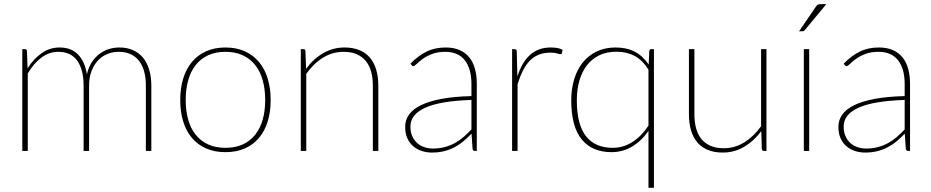

<svg xmlns="http://www.w3.org/2000/svg" viewBox="-20 -731 4511 930"><path d="M88 0V-493H100.5Q110 -493 110.5 -483L113.5 -400Q142.5 -446 181.8 -473.5Q221 -501 268.5 -501Q325 -501 358 -467Q391 -433 401 -371.5Q408.5 -404.5 424.2 -428.8Q440 -453 461 -469.2Q482 -485.5 507 -493.2Q532 -501 558.5 -501Q594 -501 622.8 -488.8Q651.5 -476.5 671.5 -453Q691.5 -429.5 702.2 -395Q713 -360.5 713 -315.5V0H686.5V-315.5Q686.5 -395.5 652.2 -437.8Q618 -480 554.5 -480Q526.5 -480 500.8 -469.8Q475 -459.5 455.2 -438.8Q435.5 -418 423.5 -387.2Q411.5 -356.5 411.5 -315.5V0H385V-315.5Q385 -394 354 -437Q323 -480 263 -480Q218 -480 180.5 -452Q143 -424 114.5 -375V0Z M1072 -501Q1124.5 -501 1165.2 -482.8Q1206 -464.5 1234 -431.2Q1262 -398 1276.5 -351Q1291 -304 1291 -246.5Q1291 -189 1276.5 -142.2Q1262 -95.5 1234 -62.5Q1206 -29.5 1165.2 -11.8Q1124.5 6 1072 6Q1019.5 6 978.8 -11.8Q938 -29.5 910 -62.5Q882 -95.5 867.5 -142.2Q853 -189 853 -246.5Q853 -304 867.5 -351Q882 -398 910 -431.2Q938 -464.5 978.8 -482.8Q1019.5 -501 1072 -501ZM1072 -15Q1120 -15 1156 -31.5Q1192 -48 1216.2 -78.5Q1240.5 -109 1252.5 -151.5Q1264.5 -194 1264.5 -246.5Q1264.5 -299 1252.5 -342Q1240.5 -385 1216.2 -415.8Q1192 -446.5 1156 -463.2Q1120 -480 1072 -480Q1024 -480 988 -463.2Q952 -446.5 927.8 -415.8Q903.5 -385 891.5 -342Q879.5 -299 879.5 -246.5Q879.5 -194 891.5 -151.5Q903.5 -109 927.8 -78.5Q952 -48 988 -31.5Q1024 -15 1072 -15Z M1462.5 -397.5Q1497 -445 1544.8 -473Q1592.5 -501 1649 -501Q1690 -501 1720.8 -488.2Q1751.5 -475.5 1771.8 -451.8Q1792 -428 1802.2 -393.5Q1812.5 -359 1812.5 -315.5V0H1786V-315.5Q1786 -354 1777.5 -384.5Q1769 -415 1751.2 -436.2Q1733.5 -457.5 1707 -468.8Q1680.5 -480 1644.5 -480Q1590.5 -480 1544.8 -451.8Q1499 -423.5 1463.5 -373.5V0H1437V-493H1449.5Q1459 -493 1459.5 -483Z M2263.5 -247Q2112.5 -242 2040.2 -209.5Q1968 -177 1968 -118Q1968 -90.5 1977.2 -70.5Q1986.5 -50.5 2001.8 -37.2Q2017 -24 2036.5 -17.8Q2056 -11.5 2076.5 -11.5Q2108.5 -11.5 2135 -18.8Q2161.5 -26 2184 -38.5Q2206.5 -51 2226 -68Q2245.5 -85 2263.5 -104ZM1968.5 -423Q2005.5 -461 2046 -481Q2086.5 -501 2138.5 -501Q2177 -501 2205.5 -488.8Q2234 -476.5 2252.8 -453.5Q2271.5 -430.5 2280.5 -397.8Q2289.5 -365 2289.5 -324V0H2280.5Q2270.5 0 2269 -10.5L2264 -83.5Q2243.5 -62.5 2223 -45.5Q2202.5 -28.5 2179.5 -16.8Q2156.5 -5 2130 1.5Q2103.5 8 2071.5 8Q2048 8 2025 1Q2002 -6 1983.5 -21Q1965 -36 1953.8 -59.8Q1942.5 -83.5 1942.5 -117Q1942.5 -149.5 1961.2 -176Q1980 -202.5 2019.5 -221.8Q2059 -241 2119.5 -252.2Q2180 -263.5 2263.5 -265.5V-324Q2263.5 -398 2231.5 -439Q2199.5 -480 2136.5 -480Q2099 -480 2072 -469.2Q2045 -458.5 2027 -445.2Q2009 -432 1998.2 -421.2Q1987.5 -410.5 1982 -410.5Q1977 -410.5 1973 -416Z M2486 -361Q2497 -394.5 2512 -420.5Q2527 -446.5 2546.8 -464.5Q2566.5 -482.5 2591.5 -491.8Q2616.5 -501 2648 -501Q2662.5 -501 2677.8 -498.8Q2693 -496.5 2705 -489.5L2702 -474Q2700 -468.5 2695 -468.5Q2689.5 -468.5 2678.2 -472.2Q2667 -476 2645 -476Q2614 -476 2589.8 -466.2Q2565.5 -456.5 2546.8 -437.5Q2528 -418.5 2513.5 -390Q2499 -361.5 2487 -323.5V0H2460.5V-493H2472.5Q2482.5 -493 2483 -482Z M3121 -393.5Q3092 -440 3053.8 -460.2Q3015.5 -480.5 2966.5 -480.5Q2918 -480.5 2882 -462.8Q2846 -445 2822 -413.5Q2798 -382 2786 -339Q2774 -296 2774 -245.5Q2774 -128 2818.2 -71.5Q2862.5 -15 2947.5 -15Q2999.5 -15 3043.8 -43.5Q3088 -72 3121 -122.5ZM3147.5 -493V178.5H3121V-97Q3088 -49 3042.5 -21.5Q2997 6 2942 6Q2848 6 2797.5 -56Q2747 -118 2747 -245.5Q2747 -299.5 2760.8 -346Q2774.5 -392.5 2801.8 -427Q2829 -461.5 2869.2 -481.2Q2909.5 -501 2962.5 -501Q3015.5 -501 3054.8 -480.5Q3094 -460 3122 -418.5L3125 -483Q3125.5 -493 3135.5 -493Z M3692.5 -493V0H3680.5Q3671.5 0 3670 -10L3667.5 -96Q3632.5 -48.5 3585 -20.2Q3537.5 8 3480.5 8Q3439.5 8 3408.8 -4.8Q3378 -17.5 3357.8 -41.2Q3337.5 -65 3327.2 -99.5Q3317 -134 3317 -177.5V-493H3343.5V-177.5Q3343.5 -139 3352 -108.5Q3360.5 -78 3378.2 -56.8Q3396 -35.5 3422.8 -24.2Q3449.5 -13 3485.5 -13Q3539 -13 3584.8 -41.2Q3630.5 -69.5 3666.5 -119.5V-493Z M3899.5 -493V0H3873.5V-493ZM3982.5 -711 3878.5 -585.5Q3874 -579.5 3866.5 -579.5H3850.5L3931.5 -698Q3936.5 -705.5 3941 -708.2Q3945.5 -711 3955.5 -711Z M4362 -247Q4211 -242 4138.8 -209.5Q4066.5 -177 4066.5 -118Q4066.5 -90.5 4075.8 -70.5Q4085 -50.5 4100.2 -37.2Q4115.5 -24 4135 -17.8Q4154.5 -11.5 4175 -11.5Q4207 -11.5 4233.5 -18.8Q4260 -26 4282.5 -38.5Q4305 -51 4324.5 -68Q4344 -85 4362 -104ZM4067 -423Q4104 -461 4144.5 -481Q4185 -501 4237 -501Q4275.5 -501 4304 -488.8Q4332.5 -476.5 4351.2 -453.5Q4370 -430.5 4379 -397.8Q4388 -365 4388 -324V0H4379Q4369 0 4367.5 -10.5L4362.5 -83.5Q4342 -62.5 4321.5 -45.5Q4301 -28.5 4278 -16.8Q4255 -5 4228.5 1.5Q4202 8 4170 8Q4146.5 8 4123.5 1Q4100.5 -6 4082 -21Q4063.5 -36 4052.2 -59.8Q4041 -83.5 4041 -117Q4041 -149.5 4059.8 -176Q4078.5 -202.5 4118 -221.8Q4157.5 -241 4218 -252.2Q4278.5 -263.5 4362 -265.5V-324Q4362 -398 4330 -439Q4298 -480 4235 -480Q4197.5 -480 4170.5 -469.2Q4143.5 -458.5 4125.5 -445.2Q4107.5 -432 4096.8 -421.2Q4086 -410.5 4080.5 -410.5Q4075.5 -410.5 4071.5 -416Z"/></svg>

Font: Lato ExtraLight
Style: Regular
Weight: 275
Designer: Lukasz Dziedzic with Adam Twardoch and Botio Nikoltchev
Foundry: tyPoland Lukasz Dziedzic
Version: Version 2.015; 2015-08-06; http://www.latofonts.com/